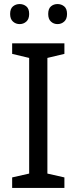

<svg xmlns="http://www.w3.org/2000/svg" viewBox="-20 -928 379 948"><path d="M298 0H40V-52L124 -71V-642L40 -662V-714H298V-662L214 -642V-71L298 -52ZM30 -859Q30 -885 44 -896.5Q58 -908 77 -908Q96 -908 110 -896.5Q124 -885 124 -859Q124 -834 110 -821.5Q96 -809 77 -809Q58 -809 44 -821.5Q30 -834 30 -859ZM218 -859Q218 -885 231.5 -896.5Q245 -908 264 -908Q283 -908 297 -896.5Q311 -885 311 -859Q311 -834 297 -821.5Q283 -809 264 -809Q245 -809 231.5 -821.5Q218 -834 218 -859Z"/></svg>

Font: Noto Sans Historical
Style: Regular
Weight: 400
Designer: Monotype Design Team
Foundry: Monotype Imaging Inc.
Version: Version 2.013; ttfautohint (v1.8.4.7-5d5b)